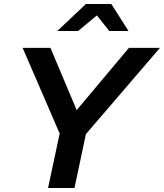

<svg xmlns="http://www.w3.org/2000/svg" viewBox="-20 -939 819 959"><path d="M93 0ZM220 0 278 -272 93 -700H232L363 -389L624 -700H779L409 -269L352 0ZM526 -784 464 -862 370 -784H266L409 -919H536L622 -784Z"/></svg>

Font: Rosa Sans SemiBold
Style: Italic
Weight: 600
Italic angle: -12°
Designer: Pentagram / MCKL
Foundry: Pentagram / MCKL
Version: Version 1.005;September 16, 2019;FontCreator 11.5.0.2425 64-